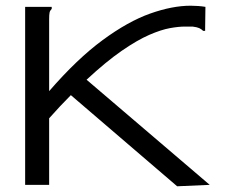

<svg xmlns="http://www.w3.org/2000/svg" viewBox="-20 -647 790 672"><path d="M68 -623H161V-616Q155 -610 153.5 -603Q152 -596 152 -579V-328Q250 -441 339 -506.5Q428 -572 505.5 -599.5Q583 -627 647 -627Q660 -627 673.5 -626Q687 -625 699 -623L698 -549V-539H691Q685 -545 677.5 -548.5Q670 -552 654 -554Q649 -554 642.5 -554Q636 -554 627 -554Q605 -554 574.5 -548.5Q544 -543 502.5 -525Q461 -507 406.5 -469.5Q352 -432 283 -368L714 0L600 5L228 -314Q191 -277 152 -233V0H68Z"/></svg>

Font: Inconsolata ExtraExpanded
Style: Regular
Weight: 400
Width: 8
Monospace: yes
Designer: Raph Levien, Cyreal, Brenton Simpson
Foundry: Raph Levien, Cyreal, Google
Version: Version 3.001; ttfautohint (v1.8.2.53-6de2)